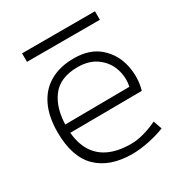

<svg xmlns="http://www.w3.org/2000/svg" viewBox="-152 -736 810 858"><g transform="rotate(-30 252.5 -307.0)"><path d="M286.1 11.2Q170.9 11.2 107.4 -50.5Q43.9 -112.3 43.9 -240.7Q43.9 -320.8 71 -376.7Q98.1 -432.6 149.2 -461.4Q200.2 -490.2 271.5 -490.2Q353.5 -490.2 402.6 -446.8Q451.7 -403.3 465.8 -338.4Q480 -273.4 462.4 -212.4L68.4 -209.5L72.8 -252.9L423.3 -255.9Q433.1 -300.3 418.7 -344.7Q404.3 -389.2 365.7 -418.2Q327.1 -447.3 268.1 -447.8Q175.8 -448.2 133.3 -391.6Q90.8 -335 90.8 -240.2Q90.8 -171.4 114.7 -124.8Q138.7 -78.1 186 -54.4Q233.4 -30.8 303.2 -30.8Q333 -30.8 366.5 -39.6Q399.9 -48.3 439.9 -66.9L455.1 -22.9Q419.9 -8.3 372.3 1.5Q324.7 11.2 286.1 11.2ZM83 -625H459V-581.1H83Z"/></g></svg>

Font: DavidDev Light
Style: Regular
Weight: 300
Designer: David.dev
Foundry: David.dev
Version: Version 1.001;FEAKit 1.0